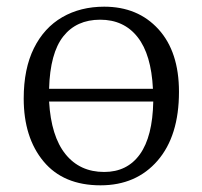

<svg xmlns="http://www.w3.org/2000/svg" viewBox="-20 -541 606 575"><path d="M281 14Q170 14 110.5 -57.5Q51 -129 51 -246Q51 -335 81.5 -396.5Q112 -458 166.5 -489.5Q221 -521 292 -521Q393 -521 454.5 -453.5Q516 -386 516 -266Q516 -134 452 -60Q388 14 281 14ZM127 -275H438Q433 -378 392 -430Q351 -482 280 -482Q209 -482 169.5 -432Q130 -382 127 -275ZM292 -26Q361 -26 399 -79Q437 -132 439 -237H127Q133 -133 176 -79.5Q219 -26 292 -26Z"/></svg>

Font: Literata 36pt Light
Style: Regular
Weight: 300
Designer: Latin by Veronika Burian and Jose Scaglione. Greek by Irene Vlachou. Cyrillic by Vera Evstafieva.
Foundry: TypeTogether
Version: Version 3.002